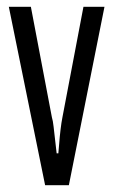

<svg xmlns="http://www.w3.org/2000/svg" viewBox="-20 -546 334 566"><path d="M113 0 6 -526H71L133 -200Q136 -191 138 -172.5Q140 -154 142.5 -133Q145 -112 147 -94H152Q153 -103 154.5 -123Q156 -143 158.5 -164Q161 -185 164 -200L226 -526H288L183 0Z"/></svg>

Font: Archivo ExtraCondensed Light
Style: Regular
Weight: 300
Width: 2
Designer: Hector Gatti
Foundry: Omnibus-Type
Version: Version 2.001